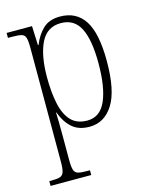

<svg xmlns="http://www.w3.org/2000/svg" viewBox="-118 -621 727 935"><g transform="rotate(-15 246.0 -153.5)"><path d="M19 239V215H30Q58 215 72.5 210.5Q87 206 92.5 190Q98 174 98 139V-438Q98 -472 93 -487.5Q88 -503 72.5 -507Q57 -511 25 -511H5V-536H133L137 -439H140Q158 -485 189.5 -515.5Q221 -546 276 -546Q358 -546 399.5 -482Q441 -418 441 -277Q441 -129 397 -59.5Q353 10 278 10Q223 10 190 -19.5Q157 -49 139 -99H137Q138 -81 138.5 -51Q139 -21 139 18V140Q139 175 144 190.5Q149 206 163.5 210.5Q178 215 205 215H224V239ZM275 -22Q340 -22 369.5 -90Q399 -158 399 -277Q399 -396 369 -455Q339 -514 272 -514Q202 -514 170.5 -450Q139 -386 139 -276Q139 -199 151.5 -141.5Q164 -84 193.5 -53Q223 -22 275 -22Z"/></g></svg>

Font: Noto Serif Ethiopic Condensed ExtraLight
Style: Regular
Weight: 200
Width: 3
Designer: Monotype Design Team
Foundry: Monotype Imaging Inc.
Version: Version 2.102; ttfautohint (v1.8.4.7-5d5b)